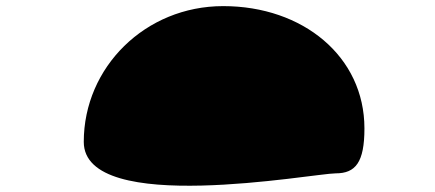

<svg xmlns="http://www.w3.org/2000/svg" viewBox="-20 -1084 1423 628"><path d="M1078 -517C1006 -517 254 -376 254 -620C254 -864 455 -1064 710 -1064C971 -1064 1172 -899 1172 -664C1172 -553 1143 -517 1078 -517ZM582 -608C582 -678 636 -730 704 -730C768 -730 822 -678 822 -608C822 -539 772 -488 704 -488C632 -488 582 -539 582 -608Z"/></svg>

Font: Hussar Dziwak
Style: Regular
Weight: 400
Version: Version 1.022